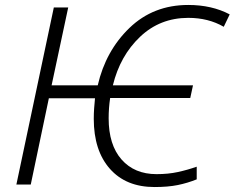

<svg xmlns="http://www.w3.org/2000/svg" viewBox="-20 -744 946 774"><path d="M603 10Q657 10 696.5 2Q736 -6 773 -21V-72Q736 -59 697 -50.5Q658 -42 611 -42Q522 -42 470 -101Q418 -160 418 -267Q418 -308 424 -349H747L758 -400H435Q464 -519 544.5 -595.5Q625 -672 739 -672Q820 -672 882 -636L906 -686Q834 -724 739 -724Q598 -724 502 -631.5Q406 -539 374 -400H188L255 -714H197L46 0H104L177 -348H363Q361 -328 359.5 -307.5Q358 -287 358 -265Q358 -137 423 -63.5Q488 10 603 10Z"/></svg>

Font: Noto Sans UI Light
Style: Italic
Weight: 300
Italic angle: -12°
Designer: Monotype Design Team
Foundry: Monotype Imaging Inc.
Version: Version 1.901